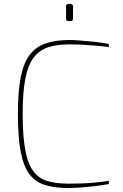

<svg xmlns="http://www.w3.org/2000/svg" viewBox="-20 -939 617 965"><path d="M323 6Q255 6 206.5 -9Q158 -24 128 -63.5Q98 -103 84 -176.5Q70 -250 70 -368Q70 -478 84 -550Q98 -622 129 -663Q160 -704 210 -721Q260 -738 331 -738Q348 -738 381 -735.5Q414 -733 453 -729Q492 -725 527 -718V-702Q511 -705 479 -708Q447 -711 407 -713.5Q367 -716 329 -716Q266 -716 221 -701Q176 -686 148 -648Q120 -610 107 -542Q94 -474 94 -368Q94 -255 107 -185Q120 -115 147.5 -78.5Q175 -42 218.5 -29Q262 -16 324 -16Q399 -16 447.5 -20.5Q496 -25 527 -30V-14Q494 -8 456 -3.5Q418 1 383 3.5Q348 6 323 6ZM324 -833Q312 -833 312 -845V-907Q312 -919 324 -919H335Q341 -919 344 -915.5Q347 -912 347 -907V-845Q347 -833 335 -833Z"/></svg>

Font: Exo Thin Thin
Style: Regular
Weight: 250
Version: Version 2.000